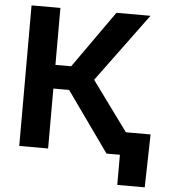

<svg xmlns="http://www.w3.org/2000/svg" viewBox="-59 -781 874 990"><g transform="rotate(5 378.0 -286.0)"><path d="M64 0V-727.5H213.4V-432.6H294.9L503.4 -727.5H679.7L418.9 -373.5L691.9 0H515.6L294.9 -310.1H213.4V0ZM585 156.2V0H543V-118.2H733.4L727.1 156.2Z"/></g></svg>

Font: Inter 17pt
Style: Bold
Weight: 700
Version: Version 4.001;git-66647c0bb